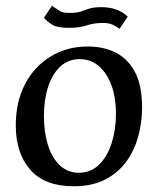

<svg xmlns="http://www.w3.org/2000/svg" viewBox="-20 -635 550 669"><path d="M236 14Q136 14 85.5 -43.5Q35 -101 35 -198Q35 -280 67 -341.5Q99 -403 156 -438Q213 -473 286 -473Q341 -473 383.5 -451.5Q426 -430 450.5 -383.5Q475 -337 475 -261Q475 -210 462 -161Q449 -112 420.5 -72.5Q392 -33 346.5 -9.5Q301 14 236 14ZM255 -33Q297 -33 326 -62Q355 -91 369.5 -138Q384 -185 384 -238Q384 -324 349 -376.5Q314 -429 258 -429Q218 -429 190 -403Q162 -377 147.5 -332Q133 -287 133 -230Q133 -175 147 -130Q161 -85 188.5 -59Q216 -33 255 -33ZM397 -535Q383 -544 371 -549.5Q359 -555 338 -555Q307 -555 282 -546.5Q257 -538 219 -538Q180 -538 162 -549Q144 -560 133 -573L161 -615Q178 -604 187.5 -597Q197 -590 223 -590Q248 -590 262 -595Q276 -600 291 -605Q306 -610 334 -610Q391 -610 425 -577Z"/></svg>

Font: Maname
Style: Regular
Weight: 400
Designer: Pathum Egodawatta
Foundry: mooniak
Version: Version 1.000; ttfautohint (v1.8.4.7-5d5b)